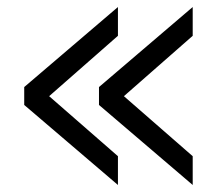

<svg xmlns="http://www.w3.org/2000/svg" viewBox="-20 -597 618 547"><path d="M49 -298V-349L316 -577V-495L120 -323L316 -152V-70ZM262 -298V-349L529 -577V-495L333 -323L529 -152V-70Z"/></svg>

Font: Pridi Light
Style: Regular
Weight: 300
Version: Version 1.002